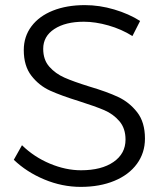

<svg xmlns="http://www.w3.org/2000/svg" viewBox="-20 -726 648 751"><path d="M308 -641Q236 -641 192.5 -612.5Q149 -584 149 -535Q149 -492 173 -465Q197 -438 232 -422.5Q267 -407 328 -388Q399 -367 442.5 -346.5Q486 -326 516.5 -287Q547 -248 547 -184Q547 -128 515.5 -85Q484 -42 427 -18.5Q370 5 296 5Q223 5 153.5 -24Q84 -53 34 -101L66 -158Q113 -112 175 -86Q237 -60 297 -60Q377 -60 424 -92.5Q471 -125 471 -180Q471 -224 447 -252Q423 -280 388 -295Q353 -310 290 -330Q219 -352 176 -371.5Q133 -391 103 -429.5Q73 -468 73 -530Q73 -583 103 -623Q133 -663 187 -684.5Q241 -706 312 -706Q369 -706 426.5 -689Q484 -672 528 -644L498 -585Q455 -612 404 -626.5Q353 -641 308 -641Z"/></svg>

Font: TypoPRO Montserrat Alternates
Style: Regular
Weight: 300
Designer: Julieta Ulanovsky
Foundry: Julieta Ulanovsky
Version: Version 6.001